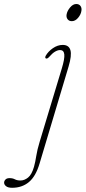

<svg xmlns="http://www.w3.org/2000/svg" viewBox="-149 -664 417 934"><path d="M200.5 -561Q187 -561 179.8 -570.5Q172.5 -580 175 -594Q178 -611 192 -627.8Q206 -644.5 222 -644.5Q235.5 -644.5 242.5 -635Q249.5 -625.5 247 -611Q244.5 -593.5 230.8 -577.2Q217 -561 200.5 -561ZM184.5 -340 43.5 131.5Q25 194 -8.5 221.8Q-42 249.5 -90 249.5Q-109.5 249.5 -119.2 242Q-129 234.5 -129 224.5Q-129 216.5 -122.5 209.5Q-116 202.5 -102.5 202.5Q-87.5 202.5 -76.8 208.2Q-66 214 -49 214Q-30.5 214 -12.5 199.8Q5.5 185.5 16.5 147Q23 123.5 27.5 94.2Q32 65 44 25.5L151.5 -330.5Q166 -378 163.8 -399.2Q161.5 -420.5 143.5 -420.5Q132 -420.5 118.8 -412.8Q105.5 -405 89.5 -386.5Q81.5 -377.5 75 -379.5Q68.5 -381.5 73 -392Q85 -413.5 108.2 -429.5Q131.5 -445.5 156 -445.5Q186 -445.5 193.5 -420.2Q201 -395 184.5 -340Z"/></svg>

Font: Fraunces 72pt Soft Thin
Style: Italic
Weight: 100
Italic angle: -16°
Version: Version 1.000;[0bf87f6ff]